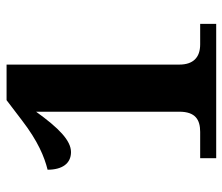

<svg xmlns="http://www.w3.org/2000/svg" viewBox="-68 -626 694 599"><g transform="rotate(-90 279.5 -327.0)"><path d="M85 0H504V-50H440C399 -50 377 -72 377 -115V-654H266L203 -606C138 -556 89 -536 49 -526C49 -481 68 -453 104 -453C140 -453 179 -491 230 -562V-115C230 -65 205 -50 167 -50H85Z"/></g></svg>

Font: Noto Serif Telugu
Style: Bold
Weight: 700
Designer: Jelle Bosma - Monotype Design Team
Foundry: Monotype Imaging Inc.
Version: Version 2.005